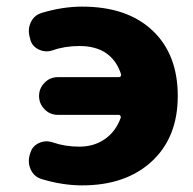

<svg xmlns="http://www.w3.org/2000/svg" viewBox="-20 -550 582 580"><path d="M72 -429 70 -437Q63 -461 73 -482.5Q83 -504 106 -511Q169 -530 228 -530Q364 -530 440.5 -458Q517 -386 517 -260Q517 -135 438.5 -62.5Q360 10 228 10Q169 10 106 -9Q83 -16 73 -37.5Q63 -59 70 -83L72 -89Q78 -109 98 -118Q118 -127 139 -120Q176 -107 220 -107Q264 -107 297 -130Q330 -153 345 -195Q345 -198 343.5 -200.5Q342 -203 339 -203H155Q131 -203 114.5 -220Q98 -237 98 -260Q98 -283 114.5 -300Q131 -317 155 -317H340Q343 -317 344.5 -319.5Q346 -322 346 -325Q318 -411 220 -411Q176 -411 139 -398Q118 -391 98 -400Q78 -409 72 -429Z"/></svg>

Font: Rounded Mplus 1c ExtraBold
Style: Regular
Weight: 800
Version: Version 1.059.20150529